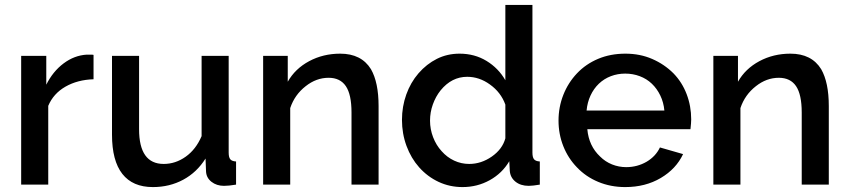

<svg xmlns="http://www.w3.org/2000/svg" viewBox="-20 -750 3449 780"><path d="M349 -528H332Q282 -525 238.5 -492.5Q195 -460 168 -406V-523H66V0H176V-320Q197 -370 246 -398Q295 -426 360 -428V-527Q357 -528 349 -528Z M815 -106 817 -54Q818 -28 839 -11.5Q860 5 890 5Q910 5 939 0V-94Q922 -95 915.5 -103Q909 -111 909 -130V-523H799V-197Q776 -143 734.5 -113.5Q693 -84 645 -84Q545 -84 545 -225V-523H435V-203Q435 -97 477 -43.5Q519 10 601 10Q669 10 724.5 -20Q780 -50 815 -106Z M1487 -469Q1448 -532 1362 -532Q1293 -532 1236 -501.5Q1179 -471 1149 -418V-523H1049V0H1159V-311Q1177 -365 1222 -400Q1265 -434 1315 -434Q1362 -434 1385 -400Q1408 -366 1408 -293V0H1518V-319Q1518 -415 1487 -469Z M2049 -95 2051 -56Q2053 -29 2074 -12Q2095 5 2128 5Q2144 5 2173 0V-94Q2156 -95 2149.5 -103Q2143 -111 2143 -130V-730H2033V-424Q2005 -473 1956.5 -502.5Q1908 -532 1847 -532Q1797 -532 1755 -511Q1713 -490 1680 -452Q1648 -415 1630.5 -366Q1613 -317 1613 -263Q1613 -207 1631.5 -157Q1650 -107 1683 -70Q1717 -32 1762 -11Q1807 10 1859 10Q1919 10 1969.5 -18Q2020 -46 2049 -95ZM1774 -136Q1752 -160 1739.5 -192.5Q1727 -225 1727 -260Q1727 -294 1738.5 -326Q1750 -358 1770 -383Q1815 -438 1878 -438Q1927 -438 1970 -407Q2015 -375 2033 -325V-188Q2021 -144 1978 -114Q1935 -84 1886 -84Q1854 -84 1825 -97.5Q1796 -111 1774 -136Z M2755 -124 2661 -151Q2644 -115 2607 -93Q2569 -71 2524 -71Q2494 -71 2466.5 -82Q2439 -93 2418 -114Q2372 -157 2366 -225H2785Q2788 -252 2788 -265Q2788 -319 2769.5 -367.5Q2751 -416 2716 -452Q2679 -489 2629.5 -510.5Q2580 -532 2521 -532Q2460 -532 2410 -511Q2360 -490 2324 -452Q2288 -414 2268.5 -364.5Q2249 -315 2249 -260Q2249 -205 2268.5 -156Q2288 -107 2324 -70Q2360 -32 2410.5 -11Q2461 10 2520 10Q2602 10 2664.5 -27Q2727 -64 2755 -124ZM2413 -410Q2434 -430 2461.5 -440.5Q2489 -451 2520 -451Q2551 -451 2579 -440.5Q2607 -430 2628 -410Q2649 -390 2662.5 -362Q2676 -334 2679 -301H2363Q2366 -334 2379 -362Q2392 -390 2413 -410Z M3316 -469Q3277 -532 3191 -532Q3122 -532 3065 -501.5Q3008 -471 2978 -418V-523H2878V0H2988V-311Q3006 -365 3051 -400Q3094 -434 3144 -434Q3191 -434 3214 -400Q3237 -366 3237 -293V0H3347V-319Q3347 -415 3316 -469Z"/></svg>

Font: RT Raleway SemiBold
Style: Regular
Weight: 400
Designer: Matt McInerney, Pablo Impallari, Rodrigo Fuenzalida — Edited by Milan Moffatt in April 2016
Foundry: Matt McInerney, Pablo Impallari, Rodrigo Fuenzalida — Edited by Milan Moffatt in April 2016
Version: Version 3.001